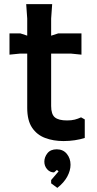

<svg xmlns="http://www.w3.org/2000/svg" viewBox="-20 -672 470 931"><path d="M112 -149V-582L107 -652H233L228 -582V-158Q228 -118 246 -103Q264 -88 305 -88Q327 -88 342.5 -92Q358 -96 373 -103L391 -93V-3Q369 4 342.5 8Q316 12 288 12Q239 12 199 -3Q159 -18 135.5 -53Q112 -88 112 -149ZM26 -407V-510H79L170 -480L262 -510H375V-407L325 -412H76ZM258 239 228 217V201L264 159L256 152L242 164Q222 164 208.5 148.5Q195 133 195 112Q195 90 210 71Q225 52 255 52Q286 52 304 74Q322 96 322 127Q322 155 306 184.5Q290 214 258 239Z"/></svg>

Font: AR One Sans SemiBold
Style: Regular
Weight: 600
Designer: Niteesh Yadav
Foundry: Niteesh Yadav
Version: Version 1.001;gftools[0.9.33]